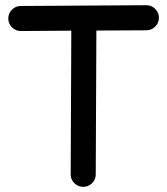

<svg xmlns="http://www.w3.org/2000/svg" viewBox="-20 -722 651 748"><path d="M12.2 -649.9Q12.2 -669.9 26.6 -684.3Q41 -698.7 61 -698.7H61.5L549.3 -701.7H550.3Q570.3 -701.7 584.7 -687.3Q599.1 -672.9 599.1 -652.8Q599.1 -632.8 584.7 -618.4Q570.3 -604 550.3 -604H549.8L355.5 -603L353 -42.5V-42Q353 -22.5 338.6 -8.3Q324.2 5.9 304.2 5.9Q284.2 5.9 269.8 -8.3Q255.4 -22.5 255.4 -42V-43L257.8 -602.5L61.5 -601.1H61Q41 -601.1 26.6 -615.5Q12.2 -629.9 12.2 -649.9Z"/></svg>

Font: Manjari
Style: Bold
Weight: 700
Designer: Santhosh Thottingal <santhosh.thottingal@gmail.com>
Version: Version 2.000